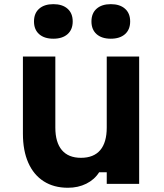

<svg xmlns="http://www.w3.org/2000/svg" viewBox="-20 -885 790 924"><path d="M649.7 0H493.7V-55.9H457.1Q434.8 -20.6 395.4 -1Q356.1 18.6 306.8 18.6Q239.1 18.6 190.6 -12.4Q142 -43.3 116.1 -101.8Q90.3 -160.2 90.3 -241.1V-613.1H246.3V-271.1Q246.3 -200 277.7 -162.7Q309.1 -125.5 369.7 -125.5Q430.8 -125.5 462.3 -162.4Q493.7 -199.3 493.7 -271.1V-613.1H649.7ZM143.6 -781.8Q143.6 -821.1 168.4 -843Q193.2 -865 236.8 -865Q280.3 -865 305.1 -843Q329.9 -821.1 329.9 -781.8Q329.9 -742.6 305.1 -720.6Q280.3 -698.7 236.8 -698.7Q193.2 -698.7 168.4 -720.6Q143.6 -742.6 143.6 -781.8ZM420.1 -781.8Q420.1 -821.1 444.9 -843Q469.7 -865 513.2 -865Q556.8 -865 581.6 -843Q606.4 -821.1 606.4 -781.8Q606.4 -742.6 581.6 -720.6Q556.8 -698.7 513.2 -698.7Q469.7 -698.7 444.9 -720.6Q420.1 -742.6 420.1 -781.8Z"/></svg>

Font: Martian Mono Custom sWd Rg
Style: Regular
Weight: 400
Width: 6
Monospace: yes
Designer: Alex Havermale
Foundry: Evil Martians
Version: Version 1.000